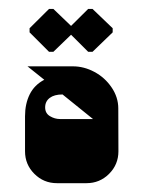

<svg xmlns="http://www.w3.org/2000/svg" viewBox="-20 -415 325 435"><path d="M101 -297.7 141 -336.3 179.7 -297.7H189.7L235.3 -341.7V-351L189.7 -394.7H179.7L141 -356.3L101 -394.7H91L47 -351V-341.7L91 -297.7ZM82.3 -171.7Q82.3 -185.3 92.7 -193.2Q103 -201 121.7 -201L190.7 -145.3H116Q104 -145.3 93.2 -151.8Q82.3 -158.3 82.3 -171.7ZM109 0H176Q206 0 227.2 -21.2Q248.3 -42.3 248.3 -72.3L248 -169.3Q248 -194.7 232.8 -217Q217.7 -239.3 194 -252Q170.3 -264.7 145.3 -264.7H42.3L80.3 -234.3Q58 -222.7 47.3 -201.2Q36.7 -179.7 36.7 -151.7V-72.3Q36.7 -42.3 57.8 -21.2Q79 0 109 0Z"/></svg>

Font: Jomhuria
Style: Regular
Weight: 400
Designer: Arabic design by Kourosh Beigpour, Latin design by Eben Sorkin, engineering by Lasse Fister and Khaled Hosney
Version: Version 1.0000